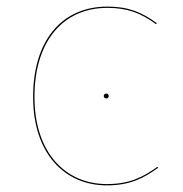

<svg xmlns="http://www.w3.org/2000/svg" viewBox="-20 -547 549 576"><path d="M302.1 -527.2C166 -527.2 79.3 -426 79.3 -256.1C79.3 -86.1 174.4 9.1 300.4 9.1C371.1 9.1 411.6 -12.9 454.9 -44L451.9 -46.4C408.8 -15.6 368.8 5.2 300.3 5.2C176.9 5.2 83.4 -88.7 83.4 -256.1C83.4 -423.6 169.6 -523.4 302.2 -523.4C363.2 -523.4 403 -507.4 447.7 -474.8L450.8 -477.2C405.4 -510.4 365.3 -527.2 302.1 -527.2ZM298.7 -266.4C293.8 -266.4 291.3 -262.7 291.3 -259C291.3 -255.3 293.8 -251.6 298.7 -251.6C303.6 -251.6 306.1 -255.3 306.1 -259C306.1 -262.7 303.6 -266.4 298.7 -266.4Z"/></svg>

Font: Fira Sans Four
Style: Regular
Weight: 100
Designer: Carrois Corporate & Edenspiekermann AG
Foundry: Carrois Corporate GbR & Edenspiekermann AG
Version: Version 4.203;PS 004.203;hotconv 1.0.88;makeotf.lib2.5.64775